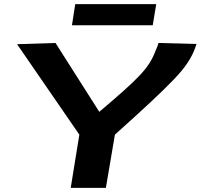

<svg xmlns="http://www.w3.org/2000/svg" viewBox="-20 -914 976 934"><path d="M324 0 366 -259 63 -699 250 -705 463 -370Q534 -430 581 -472Q628 -514 658 -545.5Q688 -577 706.5 -606Q725 -635 738 -670Q746 -687 751 -705L936 -700Q933 -691 930 -683Q927 -675 924 -667Q911 -636 889 -603.5Q867 -571 825 -527Q783 -483 714 -418.5Q645 -354 539 -259L495 0ZM330 -791 346 -894H740L723 -791Z"/></svg>

Font: Georama ExtraExtended SemiBold
Style: Italic
Weight: 600
Width: 8
Italic angle: -9°
Designer: Jean-Baptiste Levee
Foundry: Production Type
Version: Version 1.000